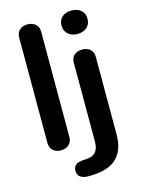

<svg xmlns="http://www.w3.org/2000/svg" viewBox="-133 -796 774 1054"><g transform="rotate(-15 254.0 -269.0)"><path d="M64.9 -54.2V-650.9Q64.9 -679.7 82.5 -694.8Q100.1 -710 127 -710Q153.8 -710 171.9 -695.1Q189.9 -680.2 189.9 -650.9V-54.2Q189.9 -25.4 171.9 -9.8Q153.8 5.9 127 5.9Q100.1 5.9 82.5 -9.5Q64.9 -24.9 64.9 -54.2ZM173.8 134.8Q173.8 93.8 224.1 89.8L251 87.9Q318.8 84 318.8 8.8V-439.9Q318.8 -468.8 336.4 -483.9Q354 -499 381.1 -499Q408.2 -499 426 -484.1Q443.8 -469.2 443.8 -439.9V0Q443.8 168 275.9 180.2L249 182.1Q173.8 186 173.8 134.8ZM326.2 -606.4Q306.2 -625 306.2 -655Q306.2 -685.1 326.2 -703.1Q346.2 -721.2 379.6 -721.2Q413.1 -721.2 433.6 -703.1Q454.1 -685.1 454.1 -655Q454.1 -625 434.1 -606.4Q414.1 -587.9 380.1 -587.9Q346.2 -587.9 326.2 -606.4Z"/></g></svg>

Font: Nunito-Bold
Style: Bold
Weight: 700
Designer: Vernon Adams
Foundry: newtypography
Version: Version 3.000